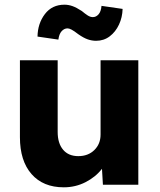

<svg xmlns="http://www.w3.org/2000/svg" viewBox="-20 -788 682 819"><path d="M252 11Q164 11 114.5 -45.5Q65 -102 65 -203V-531H226V-225Q226 -177 249 -149.5Q272 -122 314 -122Q356 -122 382.5 -148Q409 -174 409 -214V-531H570V0H419L415 -68Q388 -33 345 -11Q302 11 252 11ZM390 -614Q372 -614 354.5 -620Q337 -626 314 -642Q296 -656 285.5 -661.5Q275 -667 268 -667Q254 -667 243 -655Q232 -643 229 -619L140 -632Q141 -688 171.5 -728Q202 -768 255 -768Q272 -768 289 -762Q306 -756 329 -741Q342 -730 353.5 -722.5Q365 -715 376 -715Q390 -715 400.5 -727Q411 -739 413 -763L503 -750Q502 -714 487.5 -683Q473 -652 448 -633Q423 -614 390 -614Z"/></svg>

Font: Lexend
Style: Bold
Weight: 700
Designer: Bonnie Shaver-Troup, Thomas Jockin
Foundry: Lexend
Version: Version 1.007; ttfautohint (v1.8.3)